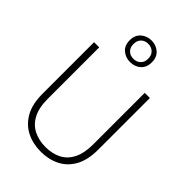

<svg xmlns="http://www.w3.org/2000/svg" viewBox="-280 -1067 1187 1187"><g transform="rotate(45 314.0 -473.5)"><path d="M315 12Q247 12 191.5 -15.5Q136 -43 103 -100.5Q70 -158 70 -249V-700H115V-250Q115 -172 141 -123Q167 -74 212.5 -51.5Q258 -29 315 -29Q374 -29 418.5 -51.5Q463 -74 488 -123Q513 -172 513 -250V-700H558V-249Q558 -158 526 -100.5Q494 -43 439 -15.5Q384 12 315 12ZM314 -770Q274 -770 245.5 -794.5Q217 -819 217 -864Q217 -909 245.5 -934Q274 -959 314 -959Q355 -959 383 -934Q411 -909 411 -864Q411 -820 383 -795Q355 -770 314 -770ZM314 -799Q343 -799 361 -816.5Q379 -834 379 -864Q379 -895 360.5 -912.5Q342 -930 314 -930Q286 -930 268 -912.5Q250 -895 250 -864Q250 -834 268 -816.5Q286 -799 314 -799Z"/></g></svg>

Font: DM Sans 20pt ExtraLight
Style: Regular
Weight: 250
Version: Version 4.004;gftools[0.9.30]